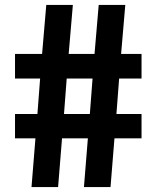

<svg xmlns="http://www.w3.org/2000/svg" viewBox="-20 -760 637 780"><path d="M337 -198H232L216 0H108L124 -198H41V-297H132L143 -441H41V-541H151L168 -740H276L259 -541H364L381 -740H489L472 -541H555V-441H464L453 -297H555V-198H445L429 0H321ZM240 -297H345L356 -441H251Z"/></svg>

Font: Encode Sans Narrow
Style: Bold
Weight: 700
Designer: Pablo Impallari, Andres Torresi
Foundry: Pablo Impallari, Andres Torresi
Version: Version 1.000; ttfautohint (v1.00) -l 8 -r 50 -G 200 -x 14 -